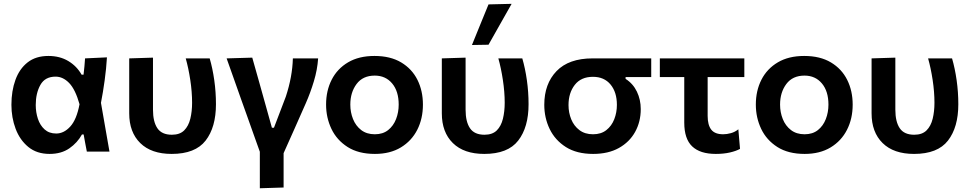

<svg xmlns="http://www.w3.org/2000/svg" viewBox="-20 -810 5185 1026"><path d="M245 12.5Q176.5 12.5 131.2 -24.8Q86 -62 63.5 -121.8Q41 -181.5 41 -250Q41 -324 62.5 -383.2Q84 -442.5 127.8 -476.8Q171.5 -511 238.5 -511Q299.5 -511 345 -483.8Q390.5 -456.5 416 -411H426.5Q429.5 -434 431.2 -455.5Q433 -477 434.5 -498L551.5 -503.5Q548 -443.5 539.2 -380Q530.5 -316.5 519.5 -260.5Q531 -195.5 542.2 -130.2Q553.5 -65 565 0H444Q439.5 -23 435.2 -46Q431 -69 427 -91.5H418Q393.5 -47 350.5 -17.2Q307.5 12.5 245 12.5ZM280.5 -96.5Q321.5 -96.5 355.5 -133.8Q389.5 -171 405 -253Q382.5 -332.5 349.5 -366.5Q316.5 -400.5 277 -400.5Q220.5 -400.5 195.8 -356.2Q171 -312 171 -249Q171 -210 182.5 -175.2Q194 -140.5 218.2 -118.5Q242.5 -96.5 280.5 -96.5Z M897.5 12.5Q788.5 12.5 729.5 -45.5Q670.5 -103.5 670.5 -204.5V-498L797.5 -502V-224Q797.5 -159.5 821 -124.8Q844.5 -90 898.5 -90Q941 -90 964.2 -113.2Q987.5 -136.5 997 -175.5Q1006.5 -214.5 1006.5 -261Q1006.5 -319 996.8 -383Q987 -447 972.5 -498H1100.5Q1116 -445 1125 -381.5Q1134 -318 1134 -253Q1134 -130 1078.8 -58.8Q1023.5 12.5 897.5 12.5Z M1368.5 196V1Q1351.5 -46 1334.5 -94.2Q1317.5 -142.5 1301 -188.5L1269.5 -276.5Q1250 -331.5 1230.2 -387.5Q1210.5 -443.5 1191 -498L1328 -502Q1345 -442.5 1364.8 -371.8Q1384.5 -301 1402.5 -237L1433 -127.5H1444Q1460 -169.5 1475.8 -210.8Q1491.5 -252 1507.5 -294Q1542.5 -400.5 1545 -498H1680Q1676 -437.5 1657.2 -375.5Q1638.5 -313.5 1614 -258Q1585 -191 1554.8 -124.2Q1524.5 -57.5 1495.5 8.5V192Z M1983.5 12.5Q1895.5 12.5 1837.5 -24.5Q1779.5 -61.5 1751 -121.5Q1722.5 -181.5 1722.5 -251Q1722.5 -325.5 1752.5 -384.2Q1782.5 -443 1840.2 -477Q1898 -511 1981 -511Q2066 -511 2123.8 -476.5Q2181.5 -442 2210.8 -383.2Q2240 -324.5 2240 -251Q2240 -176 2209.8 -116.5Q2179.5 -57 2122 -22.2Q2064.5 12.5 1983.5 12.5ZM1983 -92.5Q2026 -92.5 2054.2 -115Q2082.5 -137.5 2096.5 -173.8Q2110.5 -210 2110.5 -251Q2110.5 -322.5 2075.5 -364.2Q2040.5 -406 1982.5 -406Q1919 -406 1885.5 -361.2Q1852 -316.5 1852 -251Q1852 -210 1866.5 -173.8Q1881 -137.5 1910.2 -115Q1939.5 -92.5 1983 -92.5Z M2568 12.5Q2459 12.5 2400 -45.5Q2341 -103.5 2341 -204.5V-498L2468 -502V-224Q2468 -159.5 2491.5 -124.8Q2515 -90 2569 -90Q2611.5 -90 2634.8 -113.2Q2658 -136.5 2667.5 -175.5Q2677 -214.5 2677 -261Q2677 -319 2667.2 -383Q2657.5 -447 2643 -498H2771Q2786.5 -445 2795.5 -381.5Q2804.5 -318 2804.5 -253Q2804.5 -130 2749.2 -58.8Q2694 12.5 2568 12.5ZM2502 -569.5Q2524 -624 2546.2 -678.2Q2568.5 -732.5 2590.5 -786.5L2714 -789.5Q2682 -733.5 2651.5 -679Q2621 -624.5 2590.5 -571Z M3149.5 12.5Q3062 12.5 3004 -24.2Q2946 -61 2917.2 -120.8Q2888.5 -180.5 2888.5 -250Q2888.5 -362 2954 -430Q3019.5 -498 3146.5 -498H3460V-398H3323V-388.5Q3363 -363 3383.5 -320.2Q3404 -277.5 3404 -227Q3404 -159.5 3374 -105.2Q3344 -51 3287.2 -19.2Q3230.5 12.5 3149.5 12.5ZM3149 -92.5Q3192 -92.5 3220.2 -114.8Q3248.5 -137 3262.5 -173Q3276.5 -209 3276.5 -249.5Q3276.5 -317.5 3242.5 -358.5Q3208.5 -399.5 3148.5 -399.5Q3085 -399.5 3051.5 -356.5Q3018 -313.5 3018 -248.5Q3018 -208 3032.5 -172.5Q3047 -137 3076.2 -114.8Q3105.5 -92.5 3149 -92.5Z M3805 12.5Q3721 12.5 3678.8 -27.8Q3636.5 -68 3636.5 -155V-398H3506V-498H3957.5V-398H3761.5V-190.5Q3761.5 -142 3780.8 -117.2Q3800 -92.5 3844.5 -92.5Q3864 -92.5 3885.8 -98.5Q3907.5 -104.5 3925.5 -119L3934.5 -14.5Q3914 -3 3880.5 4.8Q3847 12.5 3805 12.5Z M4280 12.5Q4192 12.5 4134 -24.5Q4076 -61.5 4047.5 -121.5Q4019 -181.5 4019 -251Q4019 -325.5 4049 -384.2Q4079 -443 4136.8 -477Q4194.5 -511 4277.5 -511Q4362.5 -511 4420.2 -476.5Q4478 -442 4507.2 -383.2Q4536.5 -324.5 4536.5 -251Q4536.5 -176 4506.2 -116.5Q4476 -57 4418.5 -22.2Q4361 12.5 4280 12.5ZM4279.5 -92.5Q4322.5 -92.5 4350.8 -115Q4379 -137.5 4393 -173.8Q4407 -210 4407 -251Q4407 -322.5 4372 -364.2Q4337 -406 4279 -406Q4215.5 -406 4182 -361.2Q4148.5 -316.5 4148.5 -251Q4148.5 -210 4163 -173.8Q4177.5 -137.5 4206.8 -115Q4236 -92.5 4279.5 -92.5Z M4864.5 12.5Q4755.5 12.5 4696.5 -45.5Q4637.5 -103.5 4637.5 -204.5V-498L4764.5 -502V-224Q4764.5 -159.5 4788 -124.8Q4811.5 -90 4865.5 -90Q4908 -90 4931.2 -113.2Q4954.5 -136.5 4964 -175.5Q4973.5 -214.5 4973.5 -261Q4973.5 -319 4963.8 -383Q4954 -447 4939.5 -498H5067.5Q5083 -445 5092 -381.5Q5101 -318 5101 -253Q5101 -130 5045.8 -58.8Q4990.5 12.5 4864.5 12.5Z"/></svg>

Font: Commissioner SemiBold
Style: Regular
Weight: 600
Designer: Kostas Bartsokas
Foundry: Kostas Bartsokas
Version: Version 1.000; ttfautohint (v1.8.3)